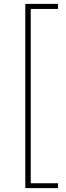

<svg xmlns="http://www.w3.org/2000/svg" viewBox="-20 -800 339 987"><path d="M110 167V-780H278V-754H138V142H278V167Z"/></svg>

Font: Noto Sans Korean Thin
Style: Regular
Weight: 250
Designer: Ryoko NISHIZUKA  (kana & ideographs); Paul D. Hunt (Latin, Greek & Cyrillic); Wenlong ZHANG  (bopomofo); Sandoll Communi
Foundry: Adobe Systems Incorporated
Version: Version 1.0001;PS 1;hotconv 1.0.78;makeotf.lib2.5.61930